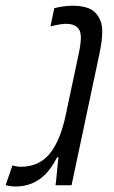

<svg xmlns="http://www.w3.org/2000/svg" viewBox="-44 -660 405 684"><path d="M244.1 -527.3Q244.1 -575.2 190.9 -575.2Q172.9 -575.2 135.7 -565.9L149.4 -630.9Q184.6 -639.6 213.4 -639.6Q242.2 -639.6 262.9 -633.5Q283.7 -627.4 295.4 -615.2Q320.3 -588.9 320.3 -548.8Q320.3 -515.1 310.1 -467.8L210.9 0H153.8Q155.8 -11.7 159.2 -50Q162.6 -88.4 164.6 -99.6H159.7Q137.7 -59.1 117.7 -39.1Q74.2 4.4 11.7 4.4Q-6.3 4.4 -23.9 -0.5L0.5 -71.3Q0.5 -69.8 11.7 -67.9Q22.9 -65.9 30.3 -65.9Q94.7 -65.9 132.8 -112.1Q170.9 -158.2 190.4 -251.5L236.3 -467.8Q244.1 -503.9 244.1 -527.3Z"/></svg>

Font: Open Sans Hebrew Condensed
Style: Italic
Weight: 400
Width: 3
Italic angle: -12°
Foundry: Ascender Corporation, Yanek Iontef
Version: Version 2.001;PS 002.001;hotconv 1.0.70;makeotf.lib2.5.58329